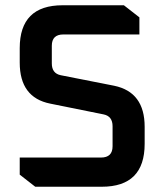

<svg xmlns="http://www.w3.org/2000/svg" viewBox="-20 -710 625 730"><path d="M55 -46V-111H364Q408 -111 408 -154V-230Q408 -268 374 -275L171 -316Q55 -339 55 -472V-527Q55 -690 218 -690H451L510 -644V-579H221Q177 -579 177 -536V-469Q177 -431 211 -424L414 -384Q530 -360 530 -228V-163Q530 0 367 0H114Z"/></svg>

Font: Oxanium ExtraLight SemiBold
Style: Regular
Weight: 600
Version: Version 2.000